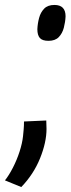

<svg xmlns="http://www.w3.org/2000/svg" viewBox="-103 -567 285 776"><path d="M-6 -76 84 -80Q85 -61 85 -46Q85 8 59 72.5Q33 137 -17 189L-83 162Q-67 142 -51 111Q-35 80 -24 46Q-13 12 -10 -16Q-9 -26 -7.5 -42Q-6 -58 -6 -76ZM48 -449Q49 -472 55 -494.5Q61 -517 75.5 -532Q90 -547 117 -547Q162 -547 162 -501Q161 -478 155 -455Q149 -432 134.5 -417Q120 -402 93 -402Q68 -402 58 -413.5Q48 -425 48 -449Z"/></svg>

Font: Georama Extra Condensed SemiBold
Style: Italic
Weight: 600
Width: 2
Italic angle: -9°
Designer: Jean-Baptiste Levee
Foundry: Production Type
Version: Version 1.000